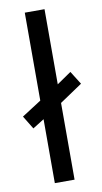

<svg xmlns="http://www.w3.org/2000/svg" viewBox="-96 -801 450 843"><g transform="rotate(-10 129.0 -380.0)"><path d="M78 0V-285L27 -253L-9 -312L78 -368V-760H166V-425L230 -469L267 -410L166 -342V0Z"/></g></svg>

Font: Noto Sans Batak
Style: Regular
Weight: 400
Designer: Monotype Design Team
Foundry: Monotype Imaging Inc.
Version: Version 2.002; ttfautohint (v1.8.4.7-5d5b)